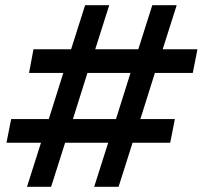

<svg xmlns="http://www.w3.org/2000/svg" viewBox="-20 -720 781 740"><path d="M343 0 397 -170H231L177 0H84L138 -170H5L23 -261H168L224 -439H92L109 -530H254L308 -700H401L347 -530H513L567 -700H661L607 -530H741L723 -439H577L521 -261H654L636 -170H491L437 0ZM261 -261H427L483 -439H317Z"/></svg>

Font: Montserrat Thin SemiBold
Style: Italic
Weight: 600
Italic angle: -11.3°
Version: Version 9.000